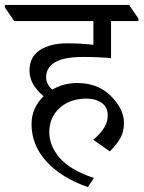

<svg xmlns="http://www.w3.org/2000/svg" viewBox="-62 -642 576 770"><path d="M123 -333Q123 -304.2 147.5 -282.7Q193.8 -309.1 248.5 -309.1Q330.1 -309.1 382.6 -257.1Q435.1 -205.1 435.1 -148.9Q435.1 -115.7 421.6 -90.1Q408.2 -64.5 378.4 -34.7L312 -81.5Q370.1 -129.4 370.1 -178.2Q370.1 -212.4 345.7 -229.5Q321.3 -246.6 285.2 -246.6Q218.8 -246.6 177.2 -209Q135.7 -171.4 135.7 -111.8Q135.7 -57.6 177.2 -9Q218.8 39.6 314.5 71.8L290.5 108.4Q184.1 71.3 124.3 5.6Q64.5 -60.1 64.5 -143.6Q64.5 -209 112.8 -256.3Q56.2 -303.7 56.2 -358.4Q56.2 -414.1 98.1 -441.2Q140.1 -468.3 208 -468.3Q256.3 -468.3 312.5 -462.4V-557.6H-4.9L-42.5 -612.3V-622.1H455.6L493.2 -567.4V-557.6H383.3V-408.7Q333.5 -413.6 271.5 -413.6Q191.9 -413.6 157.5 -391.6Q123 -369.6 123 -333Z"/></svg>

Font: Noto Serif Devanagari
Style: Regular
Weight: 400
Designer: Monotype Design Team
Foundry: Monotype Imaging Inc.
Version: Version 1.01